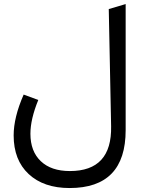

<svg xmlns="http://www.w3.org/2000/svg" viewBox="-20 -697 712 955"><path d="M327.6 153.8Q537.1 153.8 532.7 -69.3L521 -651.9L605 -676.8V-49.8Q605 238.3 326.2 238.3Q197.3 238.3 122.6 168.7Q47.9 99.1 47.9 -23.4Q47.9 -113.3 97.7 -226.6L170.4 -199.7Q131.3 -104 131.3 -31.7Q131.3 55.7 182.9 104.7Q234.4 153.8 327.6 153.8Z"/></svg>

Font: Samim WOL
Style: WOL
Weight: 400
Foundry: DejaVu fonts team - Redesigned by Saber Rastikerdar
Version: Version 4.0.0